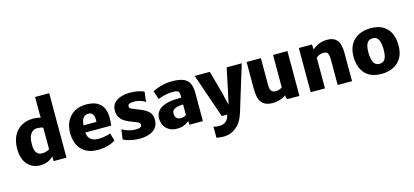

<svg xmlns="http://www.w3.org/2000/svg" viewBox="-79 -1450 5037 2336"><g transform="rotate(-15 2440.0 -282.0)"><path d="M260 8Q201 8 151.5 -21.2Q102 -50.5 72 -109.8Q42 -169 42 -259Q42 -353.5 76.8 -422Q111.5 -490.5 174.8 -527.2Q238 -564 323 -564Q353.5 -564 377.2 -560Q401 -556 417.5 -551L416 -610V-812H594V0H431V-59Q418.5 -46 396.2 -30.2Q374 -14.5 340.5 -3.2Q307 8 260 8ZM229 -268Q228.5 -190 254 -158.5Q279.5 -127 322 -127Q348.5 -127 375.2 -135.2Q402 -143.5 416 -153.5V-424Q404.5 -432.5 383.2 -435.8Q362 -439 337 -439Q290 -439 259.5 -396.8Q229 -354.5 229 -268Z M991 8Q856 8 785 -68.8Q714 -145.5 714 -281Q714 -362 747 -426Q780 -490 842.2 -527Q904.5 -564 993 -564Q1037.5 -564 1079 -553.8Q1120.5 -543.5 1153.5 -518.2Q1186.5 -493 1206.5 -449Q1226.5 -405 1227 -338Q1227 -308 1225.2 -281Q1223.5 -254 1221 -236H894Q900 -173.5 936 -146.8Q972 -120 1033 -120Q1060 -120 1089.5 -124Q1119 -128 1144.2 -134.5Q1169.5 -141 1183 -148L1211 -52Q1183.5 -29.5 1124.5 -10.8Q1065.5 8 991 8ZM989 -448Q950.5 -448 926.5 -421.8Q902.5 -395.5 895.5 -326H1059Q1063 -387 1046.8 -417.5Q1030.5 -448 989 -448Z M1311 -37 1329 -162Q1337 -155 1362.2 -143.2Q1387.5 -131.5 1422 -122.2Q1456.5 -113 1493 -113Q1536.5 -112.5 1555.2 -122.2Q1574 -132 1574 -153Q1574 -175 1544.5 -189Q1515 -203 1473 -218Q1381.5 -251 1345.5 -294.8Q1309.5 -338.5 1310 -402Q1310 -456 1341.2 -492Q1372.5 -528 1425 -546Q1477.5 -564 1541 -564Q1609.5 -564 1655.5 -552.2Q1701.5 -540.5 1720 -530L1704 -403Q1694 -412 1672.5 -422Q1651 -432 1624 -439Q1597 -446 1570 -446Q1523.5 -446 1504.2 -436.5Q1485 -427 1485 -408Q1485 -385.5 1505.5 -375Q1526 -364.5 1570 -348Q1636 -324 1676.2 -299.5Q1716.5 -275 1734.8 -244Q1753 -213 1753 -169Q1753 -82 1688.8 -37Q1624.5 8 1518 8Q1472 8 1430.5 0.8Q1389 -6.5 1357.8 -17Q1326.5 -27.5 1311 -37Z M1986 8Q1931 8 1890.2 -14.8Q1849.5 -37.5 1827.2 -77.8Q1805 -118 1805 -170Q1805 -219 1831.8 -255.2Q1858.5 -291.5 1905 -311Q1955.5 -333 2017.5 -339Q2079.5 -345 2132 -345V-378Q2132 -415 2111.8 -426.5Q2091.5 -438 2054 -438Q2006 -438 1953 -427.2Q1900 -416.5 1863 -399L1826 -505Q1846.5 -517.5 1885.2 -531.8Q1924 -546 1972.5 -556Q2021 -566 2071 -566Q2158.5 -566 2211.5 -545.5Q2264.5 -525 2288.2 -479Q2312 -433 2312 -356V0H2141V-47Q2118 -27 2080.2 -9.5Q2042.5 8 1986 8ZM1991 -179Q1991 -139.5 2012.8 -121.8Q2034.5 -104 2062 -104Q2084 -104 2104.2 -111.5Q2124.5 -119 2132 -127V-258Q2106 -257.5 2077.5 -252.8Q2049 -248 2034 -241Q2018.5 -234.5 2004.8 -221.8Q1991 -209 1991 -179Z M2419 238V99Q2427.5 102 2447.5 105.5Q2467.5 109 2480 109Q2505 109 2532.2 103Q2559.5 97 2582.8 74.2Q2606 51.5 2619 0H2550L2358 -557H2549L2629 -264L2665.5 -111.5L2699 -264L2761 -557H2951L2776 13Q2745.5 112.5 2698.5 162.5Q2651.5 212.5 2598 232Q2579.5 239.5 2551.8 243.8Q2524 248 2502 248Q2494.5 248 2475.8 246.2Q2457 244.5 2439.5 242.2Q2422 240 2419 238Z M3199 8Q3138 8 3100.8 -9.5Q3063.5 -27 3044.2 -59Q3025 -91 3018.5 -134.2Q3012 -177.5 3012 -229V-557H3192V-225Q3192 -162 3210.2 -142Q3228.5 -122 3266 -122Q3291 -122 3313.2 -131Q3335.5 -140 3345 -148V-557H3526V8H3395Q3378 8 3369.5 2.5Q3361 -3 3361 -21V-44Q3331 -21 3284.5 -6.5Q3238 8 3199 8Z M3670 0V-557H3835L3839 -492Q3865.5 -518.5 3915.2 -541.5Q3965 -564.5 4021 -565Q4106 -566.5 4148.5 -518.8Q4191 -471 4191 -351V0H4010V-318Q4010 -379 3994.5 -401.8Q3979 -424.5 3939 -423Q3919.5 -423 3894.2 -414Q3869 -405 3850 -387V0Z M4563 8Q4486 8 4432.2 -15.8Q4378.5 -39.5 4346 -81Q4313.5 -122.5 4299 -176.2Q4284.5 -230 4285 -290Q4286.5 -379 4323.5 -440Q4360.5 -501 4425 -532.5Q4489.5 -564 4573 -564Q4676 -564 4737.2 -523Q4798.5 -482 4825 -414.5Q4851.5 -347 4850 -267Q4849 -177.5 4812.2 -116.2Q4775.5 -55 4711 -23.5Q4646.5 8 4563 8ZM4567 -117Q4620.5 -117 4641.2 -156.2Q4662 -195.5 4662 -275Q4662 -320 4653.5 -357.2Q4645 -394.5 4625 -416.8Q4605 -439 4570 -439Q4515.5 -439 4494.2 -399.5Q4473 -360 4473 -284Q4473 -238 4481.8 -200Q4490.5 -162 4511 -139.5Q4531.5 -117 4567 -117Z"/></g></svg>

Font: Merriweather Sans ExtraBold
Style: Regular
Weight: 800
Designer: Eben Sorkin
Foundry: Eben Sorkin
Version: Version 2.001; ttfautohint (v1.8.3)